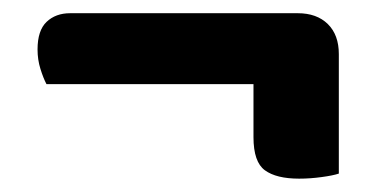

<svg xmlns="http://www.w3.org/2000/svg" viewBox="-20 -446 573 292"><path d="M86.7 -425.9H432.9Q461.7 -425.9 478.5 -409.5Q495.3 -393 495.3 -363.8V-182Q486.3 -179 469.1 -176.7Q451.8 -174.3 434.9 -174.3Q400.3 -174.3 382.9 -187Q365.5 -199.6 365.5 -237.4V-318H50.7Q45.8 -327.3 41.5 -341.2Q37.1 -355.2 37.1 -370.8Q37.1 -399.7 50.9 -412.8Q64.7 -425.9 86.7 -425.9Z"/></svg>

Font: Baloo Tammudu 2
Style: Regular
Weight: 400
Designer: Maithili Shingre, Omkar Shende and Ek Type
Foundry: Ek Type
Version: Version 1.700